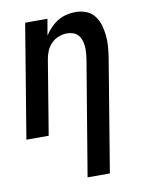

<svg xmlns="http://www.w3.org/2000/svg" viewBox="-84 -589 668 865"><g transform="rotate(-10 250.0 -156.5)"><path d="M246 215 334 -313Q336 -327 337 -342Q338 -357 336.5 -371Q335 -385 330.5 -398Q326 -411 317 -421Q308 -431 294.5 -435.5Q281 -440 267 -440Q248 -440 228.5 -432.5Q209 -425 194.5 -410Q180 -395 172.5 -376.5Q165 -358 162 -339L106 0H4L90 -520H192L179 -445Q190 -463 206 -479.5Q222 -496 240.5 -507Q259 -518 280 -523Q301 -528 321 -528Q347 -528 370 -519Q393 -510 407.5 -491Q422 -472 429 -448.5Q436 -425 438.5 -400.5Q441 -376 439 -350Q437 -324 433 -299L348 215Z"/></g></svg>

Font: Iosevka SS18 Semibold
Style: Italic
Weight: 600
Italic angle: -9°
Monospace: yes
Designer: Belleve Invis
Foundry: Belleve Invis
Version: Version 25.1.1; ttfautohint (v1.8.4)